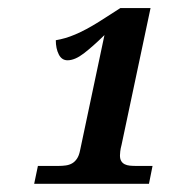

<svg xmlns="http://www.w3.org/2000/svg" viewBox="-20 -739 440 472"><path d="M350.1 -719.2 278.8 -382.8Q276.4 -374 275.6 -366.7Q274.9 -359.4 274.9 -356.9Q274.9 -348.1 278.1 -343Q281.2 -337.9 286.6 -335.2Q292 -332.5 299.1 -331.8Q306.2 -331.1 314 -331.1H355L346.2 -287.1H64L73.2 -331.1H124Q133.3 -331.1 141.8 -332.3Q150.4 -333.5 157.2 -337.4Q164.1 -341.3 169.2 -348.9Q174.3 -356.4 176.8 -369.1L236.8 -652.8Q208.5 -625 186.3 -607.9Q164.1 -590.8 146 -590.8Q131.8 -590.8 124.5 -605.2Q117.2 -619.6 117.2 -640.1Q128.9 -642.1 140.6 -645.5Q152.3 -648.9 165 -654.3Q177.7 -659.7 192.4 -667.5Q207 -675.3 224.1 -686L275.9 -719.2Z"/></svg>

Font: Droid Serif
Style: Bold Italic
Weight: 700
Italic angle: -12°
Designer: Monotype Design team
Foundry: Monotype Imaging Inc.
Version: Version 1.03